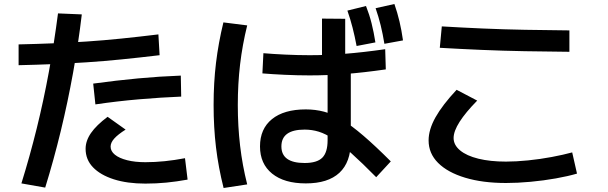

<svg xmlns="http://www.w3.org/2000/svg" viewBox="-20 -875 3040 960"><path d="M87 42Q129 -93 163.5 -232.5Q198 -372 224.5 -516.5Q251 -661 270 -808L389 -803Q372 -659 345.5 -512Q319 -365 284 -220.5Q249 -76 206 63ZM73 -653Q163 -655 247.5 -658.5Q332 -662 414.5 -667.5Q497 -673 585 -682Q673 -691 772 -703L778 -599Q677 -587 587.5 -578Q498 -569 414 -563.5Q330 -558 246.5 -554.5Q163 -551 73 -549ZM707 43Q616 43 549 21.5Q482 0 445 -38.5Q408 -77 408 -131Q408 -171 435 -210Q462 -249 518 -291L608 -227Q570 -203 551.5 -182.5Q533 -162 533 -142Q533 -119 554.5 -101.5Q576 -84 615.5 -74Q655 -64 707 -64Q754 -64 803 -69Q852 -74 905 -84L918 23Q863 33 812 38Q761 43 707 43ZM446 -457Q563 -473 670.5 -483Q778 -493 884 -497L886 -392Q786 -388 675.5 -378.5Q565 -369 457 -353Z M1509 42Q1401 42 1340.5 -7Q1280 -56 1280 -143Q1280 -231 1340 -279.5Q1400 -328 1509 -328Q1557 -328 1600.5 -316.5Q1644 -305 1691 -276Q1738 -247 1797 -196.5Q1856 -146 1934 -68L1861 11Q1790 -61 1738 -107.5Q1686 -154 1647 -180Q1608 -206 1574 -216.5Q1540 -227 1503 -227Q1387 -227 1387 -143Q1387 -60 1503 -60Q1565 -60 1591.5 -86.5Q1618 -113 1618 -174V-558H1590V-782L1706 -781V-565H1734V-168Q1734 -64 1677 -11Q1620 42 1509 42ZM1098 65Q1072 -38 1060 -138Q1048 -238 1048 -350Q1048 -461 1060 -560.5Q1072 -660 1097 -763L1216 -748Q1192 -651 1180.5 -553.5Q1169 -456 1169 -350Q1169 -244 1180.5 -146Q1192 -48 1216 47ZM1763 -645Q1754 -693 1743 -736Q1732 -779 1717 -822L1810 -845Q1827 -802 1838 -758Q1849 -714 1857 -663ZM1902 -656Q1894 -705 1883.5 -748Q1873 -791 1858 -834L1952 -855Q1967 -812 1977.5 -767.5Q1988 -723 1995 -673ZM1528 -498Q1469 -498 1404 -501Q1339 -504 1292 -508L1297 -609Q1343 -605 1406.5 -602Q1470 -599 1528 -599Q1614 -599 1704 -606Q1794 -613 1906 -629L1909 -528Q1797 -512 1706.5 -505Q1616 -498 1528 -498Z M2510 40Q2393 40 2305.5 13.5Q2218 -13 2170.5 -60.5Q2123 -108 2123 -173Q2123 -227 2157.5 -288.5Q2192 -350 2263 -426L2366 -372Q2308 -313 2278 -266Q2248 -219 2248 -185Q2248 -150 2280.5 -123Q2313 -96 2372 -81.5Q2431 -67 2510 -67Q2560 -67 2620 -73Q2680 -79 2738.5 -90Q2797 -101 2841 -113L2865 -7Q2821 6 2759.5 17Q2698 28 2632.5 34Q2567 40 2510 40ZM2827 -616Q2713 -617 2603.5 -619Q2494 -621 2388.5 -625.5Q2283 -630 2179 -636L2189 -743Q2290 -737 2393.5 -732.5Q2497 -728 2605.5 -726Q2714 -724 2827 -723Z"/></svg>

Font: M PLUS 2 Thin SemiBold
Style: Regular
Weight: 600
Version: Version 1.001